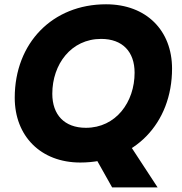

<svg xmlns="http://www.w3.org/2000/svg" viewBox="-20 -732 828 873"><path d="M380 -75.4 489.9 120.2H696.7L547.9 -107.2ZM345.1 7C591 7 762.3 -171.1 762.3 -419.9C762.3 -593.6 645.3 -712.5 462.1 -712.5C218.8 -712.5 47 -536.5 47 -287.6C47 -113.5 165 7 345.1 7ZM370.6 -150.9C272.4 -150.9 217.8 -210.6 217.8 -305.7C217.8 -439.9 303.5 -555.1 439.8 -555.1C537.4 -555.1 592 -496.5 592 -401.4C592 -267.6 506.9 -150.9 370.6 -150.9Z"/></svg>

Font: Poppins Devanagari Thin
Style: Italic
Weight: 100
Italic angle: -10°
Designer: Ninad Kale (Devanagari), Jonny Pinhorn (Latin)
Foundry: Indian Type Foundry
Version: 4.005